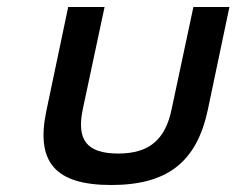

<svg xmlns="http://www.w3.org/2000/svg" viewBox="-20 -520 676 549"><path d="M113 -205C81 -56 138 9 298 9C458 9 542 -56 574 -205L636 -500H533L471 -209C453 -120 406 -81 318 -81C228 -81 198 -120 217 -209L279 -500H175Z"/></svg>

Font: LT Wave Mono Medium
Style: Italic
Weight: 500
Designer: Daniel Lyons
Version: Version 2.5 (Glyphs App)